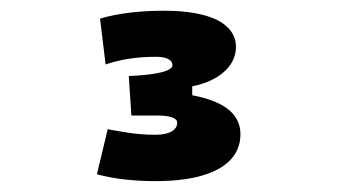

<svg xmlns="http://www.w3.org/2000/svg" viewBox="-20 -723 626 356"><path d="M274.4 -387.2C370.6 -388.2 425.8 -418.9 425.8 -474.1C425.8 -515.1 390.1 -536.1 336.4 -546.4V-563C384.8 -572.3 417.5 -600.1 417.5 -635.7C417.5 -679.2 369.6 -703.1 284.2 -703.1C240.2 -703.1 200.2 -698.7 165.5 -688.5L175.8 -603.5C203.1 -612.8 233.4 -617.7 269.5 -617.7C289.1 -617.7 299.8 -611.8 299.8 -602.1C299.8 -592.3 275.9 -584.5 218.8 -582L223.6 -508.8H271C294.9 -508.8 308.6 -504.4 308.6 -495.6C308.6 -481.4 293.5 -473.1 267.6 -473.1C231 -473.1 202.1 -479.5 179.7 -483.4L159.7 -399.9C189.9 -391.6 228.5 -386.7 274.4 -387.2Z"/></svg>

Font: Cascadia Mono NF
Style: Bold
Weight: 700
Monospace: yes
Designer: Aaron Bell
Foundry: Saja Typeworks
Version: Version 2404.023